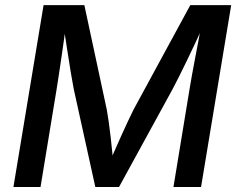

<svg xmlns="http://www.w3.org/2000/svg" viewBox="-20 -748 948 768"><path d="M33.7 0 154.3 -727.5H317.4L407.2 -309.1Q410.6 -290 414.8 -261.5Q418.9 -232.9 422.6 -200.2Q426.3 -167.5 429.4 -136.2Q432.6 -105 434.6 -80.6L411.1 -81.1Q421.9 -106.4 435.5 -138.2Q449.2 -169.9 463.9 -202.4Q478.5 -234.9 491.7 -262.9Q504.9 -291 514.2 -309.6L741.2 -727.5H904.8L784.2 0H673.8L738.3 -392.1Q742.2 -416.5 748 -448.5Q753.9 -480.5 760.5 -515.4Q767.1 -550.3 773.7 -584.7Q780.3 -619.1 785.6 -649.4L794.9 -648.9Q778.3 -612.3 760.7 -575Q743.2 -537.6 726.3 -502.9Q709.5 -468.3 695.1 -439.5Q680.7 -410.6 670.4 -391.6L456.1 0H361.3L274.9 -392.1Q270 -417 263.2 -458Q256.3 -499 248.8 -549.1Q241.2 -599.1 233.4 -649.4L244.1 -648.9Q239.7 -617.2 234.9 -582.3Q230 -547.4 224.9 -512.5Q219.7 -477.5 215.1 -446.5Q210.4 -415.5 206.5 -391.6L142.1 0Z"/></svg>

Font: Inter 16pt Medium
Style: Italic
Weight: 500
Italic angle: -9.3988°
Version: Version 4.001;git-66647c0bb